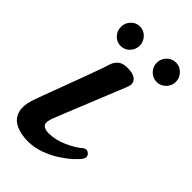

<svg xmlns="http://www.w3.org/2000/svg" viewBox="-217 -757 837 837"><g transform="rotate(45 202.0 -338.0)"><path d="M131 12Q85 12 53.5 -4Q22 -20 13 -53.5Q4 -87 23 -139Q27 -151 39.5 -184.5Q52 -218 68.5 -262Q85 -306 101.5 -350.5Q118 -395 130.5 -430Q143 -465 147 -479Q154 -500 171 -512Q188 -524 223 -522Q255 -520 267.5 -503.5Q280 -487 271 -466Q267 -456 254 -424Q241 -392 224 -350Q207 -308 189.5 -265Q172 -222 158.5 -188.5Q145 -155 140 -142Q124 -104 133.5 -90.5Q143 -77 170 -77Q211 -77 254 -96Q297 -115 322 -137Q333 -146 343.5 -142Q354 -138 358.5 -128Q363 -118 356 -107Q347 -93 325 -73Q303 -53 272.5 -33.5Q242 -14 205.5 -1Q169 12 131 12ZM345 -568Q321 -568 303.5 -585.5Q286 -603 286 -628Q286 -653 303.5 -670.5Q321 -688 345 -688Q369 -688 386.5 -670Q404 -652 404 -628Q404 -603 386.5 -585.5Q369 -568 345 -568ZM122 -568Q99 -568 82 -585.5Q65 -603 65 -628Q65 -653 82 -670.5Q99 -688 122 -688Q147 -688 164 -670Q181 -652 181 -628Q181 -603 164 -585.5Q147 -568 122 -568Z"/></g></svg>

Font: Zen Antique Soft
Style: Regular
Weight: 400
Designer: Yoshimichi Ohira
Foundry: Positype
Version: Version 1.001